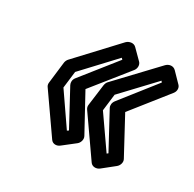

<svg xmlns="http://www.w3.org/2000/svg" viewBox="-105 -580 665 657"><g transform="rotate(30 227.5 -251.5)"><path d="M197 -97 113 -219 121 -285 235 -407 240 -402 132 -266C125 -257 125 -246 129 -238L203 -101ZM169 -45C177 -33 193 -33 204 -42L250 -78C259 -85 264 -100 258 -111L181 -252L293 -392C301 -402 301 -417 293 -425L256 -462C246 -472 229 -469 219 -459L80 -310C76 -306 73 -300 72 -294L62 -210C61 -205 62 -198 65 -194ZM354 -97 269 -219 277 -285 392 -407 396 -402 289 -266C282 -257 281 -246 285 -238L359 -101ZM325 -45C333 -33 350 -33 361 -42L406 -78C416 -86 420 -101 414 -111L338 -252L449 -392C457 -402 457 -416 449 -424L413 -461C402 -472 386 -469 376 -459L235 -310C231 -306 229 -300 228 -294L217 -210C216 -205 218 -198 221 -194Z"/></g></svg>

Font: Falling Sky
Style: CondOuObl
Weight: 400
Designer: Paul D. Hunt
Foundry: Adobe Systems Incorporated
Version: Version 1.02